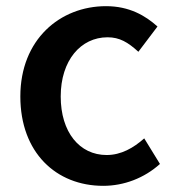

<svg xmlns="http://www.w3.org/2000/svg" viewBox="-20 -590 566 623"><path d="M315 13C382 13 448 -12 499 -58L448 -141C413 -110 373 -87 326 -87C238 -87 177 -161 177 -277C177 -394 242 -469 329 -469C368 -469 395 -453 429 -422L491 -504C452 -539 400 -570 324 -570C175 -570 46 -462 46 -277C46 -95 162 13 315 13Z"/></svg>

Font: Bithumb Trading Sans Semibold
Style: Regular
Weight: 600
Designer: Ham Hyungwon
Foundry: Bithumb
Version: Version 0.500;FEAKit 1.0